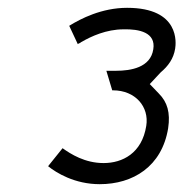

<svg xmlns="http://www.w3.org/2000/svg" viewBox="-20 -851 469 491"><path d="M179 -738 180 -739 182 -740C182 -740 185 -741 186 -742L187 -743L189 -744C213 -758 252 -776 296 -776C336 -777 379 -768 372 -725C365 -678 314 -670 277 -670H252L267 -620H269C326 -620 362 -578 354 -529C343 -459 293 -434 245 -434C197 -434 161 -457 140 -472L103 -426C124 -409 171 -380 235 -380C320 -380 394 -425 410 -523C416 -563 408 -590 386 -612L363 -636L391 -666C410 -682 424 -701 428 -727C430 -740 441 -831 305 -831C240 -831 186 -803 157 -785Z"/></svg>

Font: Charger Static
Style: 2Obl
Weight: 1000
Designer: Jasper
Foundry: KineticPlasma Fonts/Cannot Into Space Fonts
Version: Version 1.1